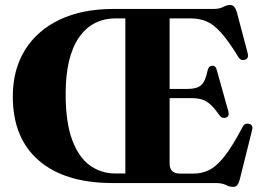

<svg xmlns="http://www.w3.org/2000/svg" viewBox="-20 -736 1058 772"><path d="M435.5 -700H838Q862.5 -700 877.2 -708Q892 -716 906 -716Q924 -716 932.5 -686.5L976 -521.5Q981.5 -501.5 965.5 -496Q947.5 -490 937 -509Q898 -572.5 868 -605.5Q838 -638.5 809.8 -650.2Q781.5 -662 747 -662H662V-378.5H735Q772.5 -378.5 789.5 -394.2Q806.5 -410 815 -454Q819.5 -471.5 833.5 -471.5Q847.5 -472 851.5 -455L898.5 -287Q903 -268 888.5 -263Q873.5 -258 863.5 -271Q843.5 -299.5 827.2 -314.8Q811 -330 792.8 -335.8Q774.5 -341.5 748.5 -341.5H662V-78.5Q662 -38 704.5 -38H758.5Q792 -38 821.2 -52.5Q850.5 -67 882.5 -107.2Q914.5 -147.5 955 -225Q963 -241.5 980 -238.5Q999.5 -234.5 993.5 -212.5L944 -14Q939.5 1.5 933.8 8.5Q928 15.5 916 15.5Q903.5 15.5 888.2 7.8Q873 0 847.5 0H431Q240 -0.5 135.8 -90.8Q31.5 -181 31.5 -348Q31.5 -456 80.5 -535Q129.5 -614 220 -657Q310.5 -700 435.5 -700ZM244 -358.5Q244 -244 270.2 -173.5Q296.5 -103 341.5 -70.8Q386.5 -38.5 443.5 -38.5H484V-662H446Q350 -662 297 -584.5Q244 -507 244 -358.5Z"/></svg>

Font: Fraunces 72pt S000
Style: Bold
Weight: 700
Version: Version 1.000; ttfautohint (v1.8.3)